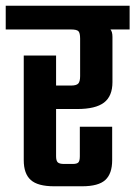

<svg xmlns="http://www.w3.org/2000/svg" viewBox="-40 -651 473 671"><path d="M413 -631V-548H346Q353 -540 353 -522V-364Q353 -315 323.5 -292.5Q294 -270 230 -270H156V-105Q156 -89 162 -83.5Q168 -78 184 -78H214Q229 -78 234 -83.5Q239 -89 239 -105V-208H352V-91Q352 -44 328 -22Q304 0 247 0H149Q92 0 67.5 -22Q43 -44 43 -91V-457H156V-352H208Q227 -352 233.5 -359Q240 -366 240 -385V-516Q240 -536 234 -542Q228 -548 208 -548H-20V-631Z"/></svg>

Font: Teko Medium
Style: Regular
Weight: 500
Designer: Manushi Parikh, Jonny Pinhorn
Foundry: Indian Type Foundry
Version: Version 1.106;PS 1.0;hotconv 1.0.78;makeotf.lib2.5.61930; tt